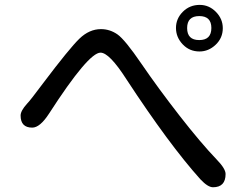

<svg xmlns="http://www.w3.org/2000/svg" viewBox="-20 -791 1040 805"><path d="M817.4 -770.5Q856.4 -770.5 885.3 -741.2Q914.1 -711.9 914.1 -672.9Q914.1 -631.8 884.3 -603.5Q854.5 -575.2 816.4 -575.2Q774.4 -575.2 746.1 -605Q717.8 -634.8 717.8 -673.8Q717.8 -712.9 746.6 -741.7Q775.4 -770.5 817.4 -770.5ZM815.4 -723.6Q764.6 -723.6 764.6 -673.3Q764.6 -623 815.4 -623Q866.2 -623 866.2 -673.8Q866.2 -723.6 815.4 -723.6ZM401.4 -570.3Q350.6 -570.3 185.5 -314.5Q147.5 -255.9 115.2 -255.9Q66.4 -255.9 66.4 -306.6Q66.4 -326.2 92.8 -355.5Q106.4 -369.1 160.2 -441.4Q271.5 -588.9 313 -628.9Q354.5 -668.9 403.3 -668.9Q440.4 -668.9 472.2 -647Q503.9 -625 573.2 -523.4Q642.6 -421.9 731.9 -307.1Q821.3 -192.4 887.7 -123Q925.8 -84 925.8 -61.5Q925.8 -5.9 873 -5.9Q851.6 -5.9 820.3 -39.1Q689.5 -184.6 509.8 -459Q438.5 -570.3 401.4 -570.3Z"/></svg>

Font: jf-openhuninn-1.0
Style: Regular
Weight: 400
Designer: [Kosugi Maru]
      Designed by Motoya company      

      [Varela Round]
      Joe Prince(Latin component); Avraham Co
Foundry: justfont CO.,LTD.
Version: 1.0